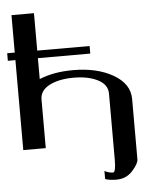

<svg xmlns="http://www.w3.org/2000/svg" viewBox="-62 -803 874 1063"><g transform="rotate(-5 375.0 -271.0)"><path d="M542 -270.5Q542 -320.3 488.8 -347.7Q435.5 -375 354.5 -375Q272.5 -375 219.7 -347.7Q167 -320.3 167 -270.5V0H42V-500H0V-542H42V-750H167V-542H458V-500H167V-383.8Q247.1 -417 354.5 -417Q488.3 -417 577.6 -365.2Q667 -313.5 667 -229.5V105.5Q667 129.9 631.8 168.9Q596.7 208 542 208Q503.9 208 479.5 199.2V154.3Q503.9 167 526.4 167Q542 167 542 97.7Z"/></g></svg>

Font: okolaks
Style: Bold
Weight: 600
Width: 8
Version: Version 000.6.0